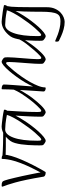

<svg xmlns="http://www.w3.org/2000/svg" viewBox="746 -1310 808 2340"><g transform="rotate(-90 1150.0 -140.0)"><path d="M216 13Q208 13 197 10.5Q186 8 177.5 2Q169 -4 167 -13Q147 -134 129 -219Q111 -304 95.5 -359.5Q80 -415 69 -447.5Q58 -480 51.5 -495Q45 -510 45 -515Q45 -520 47.5 -522Q50 -524 60 -524Q75 -524 85 -522Q95 -520 101.5 -516Q108 -512 112.5 -504.5Q117 -497 121 -485Q126 -472 134.5 -439.5Q143 -407 153.5 -363Q164 -319 174.5 -271Q185 -223 194 -177.5Q203 -132 210 -97Q213 -82 215 -69.5Q217 -57 218 -49Q246 -100 276 -162Q306 -224 331.5 -289.5Q357 -355 370 -414Q374 -433 377 -450.5Q380 -468 381.5 -484.5Q383 -501 383 -516Q383 -520 385 -522Q387 -524 391 -524Q402 -524 413 -520.5Q424 -517 429 -511Q431 -508 433 -505Q435 -502 435 -497Q435 -460 418.5 -404Q402 -348 373 -280Q344 -212 307 -139.5Q270 -67 228 4Q226 8 223.5 10.5Q221 13 216 13Z M406 -476Q400 -477 398.5 -486.5Q397 -496 399.5 -506Q402 -516 408 -515Q444 -512 483.5 -510Q523 -508 565 -507Q607 -506 650.5 -505.5Q694 -505 738 -505Q748 -505 742 -500Q736 -495 721.5 -489Q707 -483 691 -478Q675 -473 665 -473Q662 -473 644.5 -473Q627 -473 600 -473Q573 -473 540 -473Q507 -473 472.5 -474Q438 -475 406 -476Z M602 13Q598 13 590.5 9.5Q583 6 575 0.5Q567 -5 560.5 -10.5Q554 -16 552 -20Q548 -28 548 -63Q548 -86 549 -122.5Q550 -159 552.5 -201.5Q555 -244 561 -285.5Q567 -327 577 -361.5Q587 -396 602 -417Q639 -467 684.5 -495.5Q730 -524 780 -524Q789 -524 822 -520.5Q855 -517 898 -511Q941 -505 979 -496Q980 -496 981.5 -495Q983 -494 983 -490Q983 -477 979 -468.5Q975 -460 971 -460Q971 -457 969.5 -432.5Q968 -408 965.5 -368.5Q963 -329 960.5 -281Q958 -233 956.5 -183Q955 -133 955 -89Q955 -58 958.5 -49.5Q962 -41 971 -41Q978 -41 994.5 -56Q1011 -71 1031 -92Q1051 -113 1068 -133.5Q1085 -154 1093 -164Q1095 -166 1096.5 -168Q1098 -170 1100 -170Q1103 -170 1108.5 -160.5Q1114 -151 1114 -141Q1114 -138 1113.5 -135.5Q1113 -133 1111 -131Q1099 -115 1078.5 -91Q1058 -67 1034.5 -43Q1011 -19 989 -3Q967 13 951 13Q947 13 939.5 9.5Q932 6 924 0.5Q916 -5 909.5 -10.5Q903 -16 901 -20Q899 -25 898.5 -35.5Q898 -46 898 -63Q898 -85 899 -120Q900 -155 902 -196Q904 -237 906.5 -278.5Q909 -320 911 -355Q889 -312 857.5 -261.5Q826 -211 789.5 -162.5Q753 -114 717 -74.5Q681 -35 651 -11Q621 13 602 13ZM621 -41Q629 -41 651 -62Q673 -83 703.5 -118Q734 -153 767 -197.5Q800 -242 831 -289Q862 -336 886 -380.5Q910 -425 920 -460Q858 -472 814.5 -476.5Q771 -481 742 -481Q680 -481 642.5 -379Q605 -277 605 -89Q605 -58 608.5 -49.5Q612 -41 621 -41Z M1057 -82Q1050 -79 1046 -81Q1042 -83 1041.5 -88Q1041 -93 1044.5 -100.5Q1048 -108 1055 -116Q1075 -141 1107.5 -183Q1140 -225 1174 -277.5Q1208 -330 1232 -385Q1238 -397 1242.5 -388.5Q1247 -380 1248.5 -365Q1250 -350 1245 -341Q1229 -311 1205.5 -270.5Q1182 -230 1155 -190Q1128 -150 1102.5 -120.5Q1077 -91 1057 -82Z M1245 13Q1236 13 1226.5 10Q1217 7 1211 1Q1205 -5 1205 -14Q1205 -15 1207 -43Q1209 -71 1212 -116.5Q1215 -162 1218.5 -217.5Q1222 -273 1225 -329Q1228 -385 1230 -434Q1232 -483 1232 -516Q1232 -520 1233.5 -522Q1235 -524 1240 -524Q1251 -524 1262.5 -521Q1274 -518 1282 -512Q1290 -506 1290 -497Q1290 -486 1288.5 -456Q1287 -426 1284 -387Q1281 -348 1278 -306Q1275 -264 1272 -227.5Q1269 -191 1267.5 -167.5Q1266 -144 1266 -141Q1284 -184 1314.5 -236Q1345 -288 1381.5 -338.5Q1418 -389 1454 -431Q1490 -473 1520.5 -498.5Q1551 -524 1569 -524Q1573 -524 1580.5 -520.5Q1588 -517 1596 -512Q1604 -507 1610 -501.5Q1616 -496 1618 -491Q1620 -487 1621 -476Q1622 -465 1622 -448Q1622 -419 1618.5 -370.5Q1615 -322 1610.5 -267.5Q1606 -213 1602.5 -165Q1599 -117 1599 -89Q1599 -58 1602.5 -49.5Q1606 -41 1616 -41Q1623 -41 1639.5 -56Q1656 -71 1676 -92Q1696 -113 1713 -133.5Q1730 -154 1738 -164Q1740 -166 1741.5 -168Q1743 -170 1745 -170Q1748 -170 1753.5 -160.5Q1759 -151 1759 -141Q1759 -138 1758.5 -135.5Q1758 -133 1756 -131Q1744 -115 1723.5 -91Q1703 -67 1679.5 -43Q1656 -19 1634 -3Q1612 13 1596 13Q1592 13 1584.5 9.5Q1577 6 1568.5 0.5Q1560 -5 1553.5 -10.5Q1547 -16 1545 -20Q1543 -25 1542.5 -35.5Q1542 -46 1542 -63Q1542 -86 1544 -122.5Q1546 -159 1549.5 -202Q1553 -245 1556 -287.5Q1559 -330 1561.5 -365.5Q1564 -401 1564 -422Q1565 -453 1561.5 -461.5Q1558 -470 1549 -470Q1542 -470 1516.5 -443Q1491 -416 1455.5 -372.5Q1420 -329 1384 -277.5Q1348 -226 1321 -178Q1293 -128 1274 -80Q1255 -32 1255 5Q1255 9 1252.5 11Q1250 13 1245 13Z M1744 -116Q1739 -110 1733.5 -111.5Q1728 -113 1724 -119Q1720 -125 1721 -134Q1722 -143 1729 -153Q1762 -191 1785 -221.5Q1808 -252 1824 -279Q1840 -306 1852 -331.5Q1864 -357 1875 -385Q1876 -388 1882.5 -388Q1889 -388 1893 -381.5Q1897 -375 1890 -355Q1882 -330 1864 -297Q1846 -264 1824 -229Q1802 -194 1780.5 -164Q1759 -134 1744 -116Z M2054 244Q2009 244 1964 231.5Q1919 219 1881.5 202Q1844 185 1822 174Q1818 172 1815 164Q1812 156 1812 149Q1812 138 1814 133Q1816 128 1820 128Q1823 128 1844 138Q1865 148 1899.5 160.5Q1934 173 1976 183Q2018 193 2062 193Q2092 193 2114 185Q2136 177 2150 152.5Q2164 128 2170.5 80.5Q2177 33 2177 -45Q2177 -87 2177.5 -143Q2178 -199 2180 -255.5Q2182 -312 2186 -355Q2164 -312 2132.5 -261.5Q2101 -211 2064.5 -162.5Q2028 -114 1992 -74.5Q1956 -35 1926 -11Q1896 13 1877 13Q1873 13 1865.5 9.5Q1858 6 1850 0.5Q1842 -5 1835.5 -10.5Q1829 -16 1827 -20Q1823 -28 1823 -63Q1823 -86 1824 -122.5Q1825 -159 1827.5 -201.5Q1830 -244 1836 -285.5Q1842 -327 1852 -361.5Q1862 -396 1877 -417Q1914 -467 1959.5 -495.5Q2005 -524 2055 -524Q2064 -524 2097 -520.5Q2130 -517 2173 -511Q2216 -505 2254 -496Q2255 -496 2256.5 -495Q2258 -494 2258 -490Q2258 -477 2254 -468.5Q2250 -460 2246 -460Q2241 -437 2238 -404.5Q2235 -372 2234 -318.5Q2233 -265 2232.5 -181.5Q2232 -98 2232 28Q2232 84 2214 125Q2196 166 2168 193Q2141 219 2109.5 231.5Q2078 244 2054 244ZM1896 -42Q1904 -42 1926 -63Q1948 -84 1978.5 -119Q2009 -154 2042 -198Q2075 -242 2106 -289Q2137 -336 2161 -380.5Q2185 -425 2195 -460Q2133 -472 2089.5 -476.5Q2046 -481 2017 -481Q1955 -481 1917.5 -379Q1880 -277 1880 -89Q1880 -58 1883.5 -50Q1887 -42 1896 -42Z"/></g></svg>

Font: Briem Hand Thin
Style: Regular
Weight: 100
Designer: Gunnlaugur SE Briem, Eben Sorkin
Foundry: Sorkin Type Co.
Version: Version 1.003